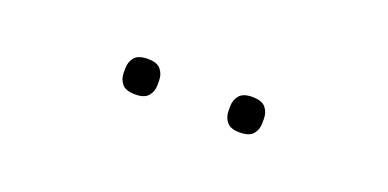

<svg xmlns="http://www.w3.org/2000/svg" viewBox="-18 -824 636 315"><g transform="rotate(20 300.0 -667.0)"><path d="M209 -636Q192 -636 185.5 -644Q179 -652 179 -663V-671Q179 -682 185.5 -690Q192 -698 209 -698Q225 -698 231.5 -690Q238 -682 238 -671V-663Q238 -652 231.5 -644Q225 -636 209 -636ZM391 -636Q375 -636 368.5 -644Q362 -652 362 -663V-671Q362 -682 368.5 -690Q375 -698 391 -698Q408 -698 414.5 -690Q421 -682 421 -671V-663Q421 -652 414.5 -644Q408 -636 391 -636Z"/></g></svg>

Font: IBM Plex Sans Thai ExtLt
Style: Regular
Weight: 200
Designer: Mike Abbink, Paul van der Laan, Pieter van Rosmalen, Ben Mitchell, Mark Frömberg
Foundry: Bold Monday
Version: Version 1.2